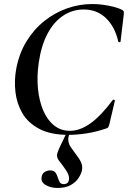

<svg xmlns="http://www.w3.org/2000/svg" viewBox="-20 -656 634 951"><path d="M320 12Q231 12 175 -17.5Q119 -47 91 -95Q63 -143 56.5 -200Q50 -257 60 -313Q74 -390 110.5 -450Q147 -510 199 -551.5Q251 -593 312 -614.5Q373 -636 436 -636Q477 -636 519.5 -627.5Q562 -619 585 -607Q592 -603 593 -599Q594 -595 593 -584L577 -450Q577 -447 572 -447Q567 -447 566 -450Q549 -524 504.5 -566.5Q460 -609 395 -609Q338 -609 291.5 -577.5Q245 -546 214.5 -487.5Q184 -429 172 -346Q162 -278 168 -217Q174 -156 194 -109Q214 -62 247.5 -35Q281 -8 326 -8Q376 -8 428 -45Q480 -82 538 -160Q541 -164 545.5 -161.5Q550 -159 549 -157L522 -42Q519 -30 516 -25.5Q513 -21 504 -19Q454 -2 406.5 5Q359 12 320 12ZM266 275Q231 275 206.5 260.5Q182 246 186 222Q188 204 201 196Q214 188 228 188Q247 188 254.5 198.5Q262 209 266 222Q270 235 275.5 245.5Q281 256 296 256Q319 256 322 232Q324 213 307.5 188Q291 163 271 138Q258 121 264.5 101.5Q271 82 282 60L311 0H327Q316 24 318.5 41.5Q321 59 331 73.5Q341 88 353 104Q373 129 381.5 148Q390 167 386 187Q383 204 369.5 225Q356 246 330.5 260.5Q305 275 266 275Z"/></svg>

Font: Cormorant Infant Light
Style: Italic
Weight: 300
Italic angle: -10°
Designer: Christian Thalmann (Catharsis Fonts)
Foundry: Catharsis Fonts
Version: Version 4.001